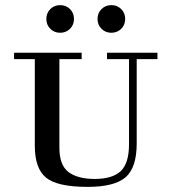

<svg xmlns="http://www.w3.org/2000/svg" viewBox="-20 -718 670 750"><path d="M35 -487V-512H299V-487H212V-141Q212 -73 247.5 -46Q283 -19 350 -19Q419 -19 451.5 -49.5Q484 -80 484 -155V-487H398V-512H595V-487H514V-158Q514 -63 470.5 -25.5Q427 12 322 12Q204 12 160 -24Q116 -60 116 -148V-487ZM376.5 -605.5Q361 -621 361 -644Q361 -667 376.5 -682.5Q392 -698 415 -698Q438 -698 453.5 -682.5Q469 -667 469 -644Q469 -621 453.5 -605.5Q438 -590 415 -590Q392 -590 376.5 -605.5ZM176.5 -605.5Q161 -621 161 -644Q161 -667 176.5 -682.5Q192 -698 215 -698Q238 -698 253.5 -682.5Q269 -667 269 -644Q269 -621 253.5 -605.5Q238 -590 215 -590Q192 -590 176.5 -605.5Z"/></svg>

Font: Justus
Style: Versalitas
Weight: 400
Version: Version 001.001